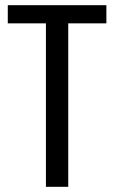

<svg xmlns="http://www.w3.org/2000/svg" viewBox="-20 -720 440 740"><path d="M10 -700H390V-630H243V0H157V-630H10Z"/></svg>

Font: Strait
Style: Regular
Weight: 400
Designer: Eduardo Rodriguez Tunni
Foundry: Eduardo Rodriguez Tunni
Version: Version 1.002; ttfautohint (v1.8.4.7-5d5b);gftools[0.9.23]